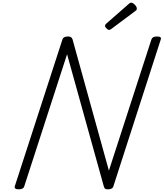

<svg xmlns="http://www.w3.org/2000/svg" viewBox="-20 -1403 1225 1437"><path d="M120 14Q84 14 91 -10L447 -1107Q451 -1119 461 -1124.5Q471 -1130 488 -1130Q503 -1130 511 -1125Q519 -1120 523 -1108L795 -126L1113 -1107Q1117 -1119 1127 -1124.5Q1137 -1130 1155 -1130Q1192 -1130 1183 -1107L829 -10Q826 2 815.5 8Q805 14 788 14Q775 14 768 10Q761 6 757 -8L482 -997L162 -10Q159 2 148.5 8Q138 14 120 14ZM797 -1179Q788 -1179 777 -1190Q766 -1201 766 -1210Q766 -1213 767.5 -1216.5Q769 -1220 774 -1225L943 -1373Q948 -1378 952 -1380.5Q956 -1383 962 -1383Q970 -1383 979.5 -1376Q989 -1369 996.5 -1359Q1004 -1349 1004 -1340Q1004 -1334 1002.5 -1330Q1001 -1326 992 -1320L814 -1187Q809 -1184 805 -1181.5Q801 -1179 797 -1179Z"/></svg>

Font: Playwrite CU Light
Style: Regular
Weight: 300
Designer: Veronika Burian, José Scaglione
Foundry: TypeTogether
Version: Version 1.002